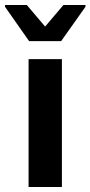

<svg xmlns="http://www.w3.org/2000/svg" viewBox="-43 -746 361 766"><path d="M71 0V-510H204V0ZM73 -582 -23 -719V-726H64L137 -640L210 -726H298V-719L201 -582Z"/></svg>

Font: Saira SemiBold
Style: Regular
Weight: 600
Designer: Hector Gatti with collaboration of the Omnibus-Type team
Foundry: Omnibus-Type
Version: Version 1.100; ttfautohint (v1.8.3)